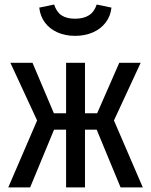

<svg xmlns="http://www.w3.org/2000/svg" viewBox="-20 -813 655 833"><path d="M348.7 0H266.7V-250.3H214.4L110.8 0H15.9L141 -290.3L25.1 -540.5H121L213.8 -321.5H266.7V-540.5H348.7V-321.5H401.5L497.4 -540.5H590.3L474.4 -290.3L599.5 0H503.1L399.5 -250.3H348.7ZM150.3 -780 214.9 -793.3Q225.1 -761 247.2 -746.4Q269.2 -731.8 305.6 -731.8Q342.6 -731.8 365.9 -746.7Q389.2 -761.5 399.5 -793.3L463.6 -780Q459.5 -742.6 438.2 -714.9Q416.9 -687.2 382.6 -672.3Q348.2 -657.4 305.6 -657.4Q263.6 -657.4 229.7 -672.3Q195.9 -687.2 175.1 -714.9Q154.4 -742.6 150.3 -780Z"/></svg>

Font: Fira Code Fixed Retina
Style: Regular
Weight: 450
Monospace: yes
Designer: Carrois Corporate, Edenspiekermann AG, Nikita Prokopov
Foundry: Carrois Corporate, Edenspiekermann AG, Nikita Prokopov
Version: Version 5.002